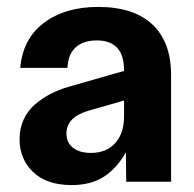

<svg xmlns="http://www.w3.org/2000/svg" viewBox="-20 -530 565 560"><path d="M189 9.8Q116.2 9.8 76.7 -28.1Q37.1 -65.9 37.1 -124Q37.1 -155.8 49.3 -181.9Q61.5 -208 82.8 -226.1Q104 -244.1 127.9 -256.3Q151.9 -268.6 180.2 -276.9L341.8 -323.2V-325.2Q341.8 -412.1 262.2 -412.1Q223.1 -412.1 200.7 -391.8Q178.2 -371.6 176.8 -332H39.1Q46.4 -417 108.2 -463.4Q169.9 -509.8 266.1 -509.8Q370.1 -509.8 424.6 -458.5Q479 -407.2 479 -311V0H348.1L347.2 -85.9Q320.8 -39.1 283 -14.6Q245.1 9.8 189 9.8ZM173.8 -141.1Q173.8 -113.8 193.1 -98.9Q212.4 -84 245.1 -84Q290.5 -84 316.2 -112.8Q341.8 -141.6 341.8 -189.9V-236.8L237.8 -207Q173.8 -188 173.8 -141.1Z"/></svg>

Font: TASA Orbiter Deck
Style: Bold
Weight: 700
Designer: Weizhong Zhang
Version: Version 1.000;Glyphs 3.1.2 (3151)